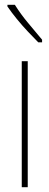

<svg xmlns="http://www.w3.org/2000/svg" viewBox="-20 -834 206 803"><path d="M96 -51H71V-578H96ZM42 -814Q68 -773 97.5 -738Q127 -703 156 -668V-657H140Q121 -676 97 -701.5Q73 -727 50.5 -754.5Q28 -782 11 -807V-814Z"/></svg>

Font: Noto Sans Tamil UI ExtraCondensed Thin
Style: Regular
Weight: 100
Width: 2
Designer: Jelle Bosma - Monotype Design Team
Foundry: Monotype Imaging Inc.
Version: Version 2.004; ttfautohint (v1.8.4.7-5d5b)